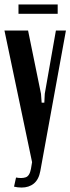

<svg xmlns="http://www.w3.org/2000/svg" viewBox="-25 -836 316 862"><path d="M159 -415 162 -375H174L176 -415L226 -699H271L156 -68Q149 -30 127 -12Q105 6 72 6Q54 6 38 2L47 -39Q73 -34 90.5 -40Q108 -46 114 -78L119 -108L-5 -699H101ZM234 -774H58V-816H234Z"/></svg>

Font: Moniqa Paragraph
Style: Bold
Weight: 700
Designer: Rajesh Rajput
Foundry: Rajesh Rajput
Version: Version 1.000